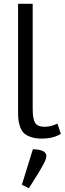

<svg xmlns="http://www.w3.org/2000/svg" viewBox="-20 -715 342 1010"><path d="M75 -695H152V-140Q152 -89 165 -68.5Q178 -48 215 -48Q248 -48 282 -65L300 -11Q262 14 198 14Q164 14 140 5Q116 -4 104 -16.5Q92 -29 85 -50.5Q78 -72 76.5 -88.5Q75 -105 75 -129ZM153 70 95 257 132 275Q190 185 210 146Q223 123 224 106Q224 72 153 70Z"/></svg>

Font: BreeCF
Style: Light
Weight: 300
Designer: Veronika Burian, Jos Scaglione
Foundry: TypeTogether
Version: Version 0.0.2